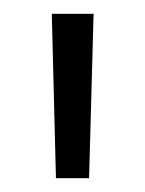

<svg xmlns="http://www.w3.org/2000/svg" viewBox="-20 -683 210 278"><path d="M115.5 -663 109 -425H61L55 -663Z"/></svg>

Font: Anek Malayalam Light
Style: Regular
Weight: 300
Version: Version 1.003